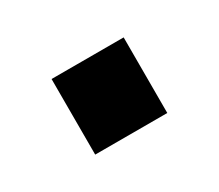

<svg xmlns="http://www.w3.org/2000/svg" viewBox="-44 -421 326 286"><g transform="rotate(-30 119.0 -278.0)"><path d="M57 -343H181V-213H57Z"/></g></svg>

Font: Cabin
Style: Regular
Weight: 400
Designer: Pablo Impallari
Foundry: Pablo Impallari. http://www.impallari.com Igino Marini. http://www.ikern.com
Version: Version 2.200